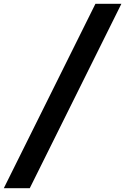

<svg xmlns="http://www.w3.org/2000/svg" viewBox="-28 -843 656 1006"><path d="M-8 143 472 -823H608L128 143Z"/></svg>

Font: Iosevka Curly Slab XBdEx
Style: Italic
Weight: 800
Width: 7
Italic angle: -9°
Monospace: yes
Designer: Belleve Invis
Foundry: Belleve Invis
Version: Version 11.1.0; ttfautohint (v1.8.3)